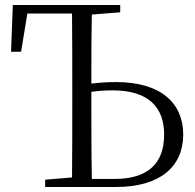

<svg xmlns="http://www.w3.org/2000/svg" viewBox="-20 -745 777 765"><path d="M160 0H443C616 0 710 -80 710 -209C710 -334 621 -418 443 -418C409 -418 377 -416 344 -412C344 -503 344 -596 346 -687L459 -696V-725H31L24 -539H64L89 -691H267C268 -592 268 -491 268 -390V-335C268 -235 268 -137 267 -38L160 -29ZM344 -379C371 -383 399 -385 428 -385C573 -385 634 -317 634 -208C634 -90 565 -32 436 -32H346C344 -132 344 -233 344 -335Z"/></svg>

Font: Noto Serif CJK TC Light
Style: Regular
Weight: 300
Designer: Ryoko NISHIZUKA 西塚涼子 (kana & ideographs); Frank Grießhammer (Latin, Greek & Cyrillic); Wenlong ZHANG 张文龙 (bopomofo); San
Foundry: Adobe
Version: Version 2.001;hotconv 1.1.0;makeotfexe 2.6.0